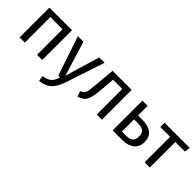

<svg xmlns="http://www.w3.org/2000/svg" viewBox="88 -1359 2404 2404"><g transform="rotate(45 1290.0 -157.0)"><path d="M495 0V-527H95V0H187V-452H403V0Z M1072 -527H977L839 -67L698 -527H600L777 0H808C797 30 786 54 774 72C749 107 710 129 641 141L651 213C720 206 773 184 810 149C847 113 875 64 896 3Z M1213 -527 1192 -286C1187 -221 1182 -176 1177 -150C1168 -98 1153 -77 1108 -61L1131 12C1170 0 1199 -16 1218 -35C1237 -54 1251 -81 1260 -116C1269 -151 1276 -205 1282 -276L1297 -452H1460V0H1552V-527Z M1834 -357V-527H1742V0H1921C1980 0 2029 -15 2069 -46C2108 -76 2128 -121 2128 -180C2128 -293 2061 -357 1904 -357ZM1834 -72V-287H1903C1996 -287 2030 -253 2030 -180C2030 -103 1988 -72 1913 -72Z M2134 -527V-452H2308V0H2400V-452H2569L2580 -527Z"/></g></svg>

Font: Fira Sans
Style: Regular
Weight: 400
Designer: Carrois Corporate & Edenspiekermann AG
Foundry: Carrois Corporate GbR & Edenspiekermann AG
Version: Version 4.203